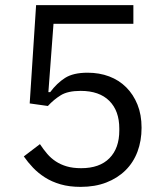

<svg xmlns="http://www.w3.org/2000/svg" viewBox="-20 -718 640 750"><path d="M501 -625H189L169 -358H176Q202 -393 234 -413.5Q266 -434 322 -434Q368 -434 406.5 -419.5Q445 -405 473 -377Q501 -349 517 -309.5Q533 -270 533 -219Q533 -168 517 -125.5Q501 -83 470 -52.5Q439 -22 395 -5Q351 12 295 12Q251 12 216.5 2Q182 -8 155.5 -25Q129 -42 109 -63Q89 -84 73 -107L136 -155Q150 -134 164.5 -117Q179 -100 198 -87.5Q217 -75 241 -68Q265 -61 297 -61Q369 -61 407.5 -100Q446 -139 446 -208V-216Q446 -285 407 -324Q368 -363 295 -363Q245 -363 217.5 -346Q190 -329 167 -304L96 -314L121 -698H501Z"/></svg>

Font: IBM Plox Mono
Style: Regular
Weight: 400
Monospace: yes
Designer: Mike Abbink, Paul van der Laan, Pieter van Rosmalen
Foundry: Bold Monday
Version: Version 2.1